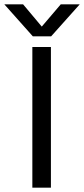

<svg xmlns="http://www.w3.org/2000/svg" viewBox="-98 -868 389 888"><path d="M138.6 -700 270.9 -848.1H183.1L95.2 -745L8.7 -848.1H-78.1L53.8 -700ZM51.6 -650.5V0H137.5V-650.5Z"/></svg>

Font: Overused Grotesk Light
Style: Regular
Weight: 300
Designer: RandomMaerks
Version: Version 0.005